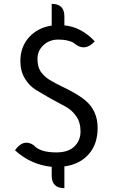

<svg xmlns="http://www.w3.org/2000/svg" viewBox="-20 -856 595 999"><path d="M315 123Q249 123 249 58V12Q140 1 58 -74Q101 -136 155 -101Q187 -63 273 -63Q334 -63 366 -93Q399 -124 399 -172Q399 -220 376 -252Q353 -285 318 -303Q283 -322 242 -344Q202 -367 167 -388Q132 -410 109 -448Q86 -487 86 -538Q86 -612 131 -662Q176 -712 249 -723V-836Q315 -836 315 -771V-724Q402 -716 473 -641Q424 -587 372 -626L360 -635Q331 -650 283 -650Q236 -650 205 -620Q175 -591 175 -550Q175 -509 192 -483Q210 -458 237 -441Q265 -424 298 -408Q331 -393 364 -374Q398 -355 426 -332Q488 -278 488 -191Q488 -105 441 -53Q395 -1 315 10V123Z"/></svg>

Font: Swei Toothpaste CJK TC
Style: Regular
Weight: 400
Version: Version 1.0